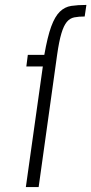

<svg xmlns="http://www.w3.org/2000/svg" viewBox="-20 -760 371 780"><path d="M137 0 212 -537Q220 -593 229.5 -624.5Q239 -656 251.5 -671Q264 -686 282 -689.5Q300 -693 324 -693L331 -740Q296 -740 269.5 -736Q243 -732 223 -712.5Q203 -693 188 -652Q173 -611 160 -537H93L87 -490H154L85 0Z"/></svg>

Font: Secuela Light
Style: Italic
Weight: 300
Italic angle: -8°
Designer: Fernando Haro
Foundry: deFharo
Version: Version 1.708